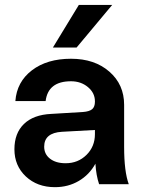

<svg xmlns="http://www.w3.org/2000/svg" viewBox="-20 -755 579 787"><path d="M439.9 -734.9 293.9 -560.1H196.8L303.2 -734.9ZM488.8 -152.8Q488.8 -51.8 507.8 0H386.2Q374 -36.1 371.1 -84Q346.2 -38.6 302.7 -13.2Q259.3 12.2 205.1 12.2Q132.8 12.2 85.9 -31.7Q39.1 -75.7 39.1 -143.1Q39.1 -209 78.1 -246.8Q117.2 -284.7 189.9 -288.1L319.8 -295.9Q346.7 -297.9 357.9 -307.6Q369.1 -317.4 369.1 -337.9V-339.8Q369.1 -374 340.6 -397.9Q312 -421.9 271 -421.9Q177.2 -421.9 167 -340.8H43Q48.8 -419.4 110.8 -466.8Q172.9 -514.2 271 -514.2Q367.7 -514.2 428.2 -461.4Q488.8 -408.7 488.8 -325.2ZM161.1 -153.8Q161.1 -123 185.1 -104.5Q209 -85.9 249 -85.9Q299.8 -85.9 334.5 -120.1Q369.1 -154.3 369.1 -205.1V-222.2L233.9 -214.8Q161.1 -210.4 161.1 -153.8Z"/></svg>

Font: Overused Grotesk SemiBold
Style: Regular
Weight: 600
Version: Version 0.002